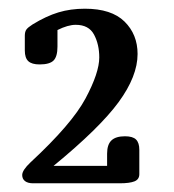

<svg xmlns="http://www.w3.org/2000/svg" viewBox="-20 -729 400 441"><path d="M37 -613V-647Q37 -656 40.5 -661Q44 -666 55 -673Q86 -692 114 -700.5Q142 -709 175 -709Q236 -709 266 -679.5Q296 -650 296 -605Q296 -554 252.5 -494.5Q209 -435 103 -348H226V-376Q226 -397 236 -406.5Q246 -416 267 -416Q285 -416 292.5 -408.5Q300 -401 300 -385V-329Q300 -317 289 -312.5Q278 -308 255 -308H56Q44 -308 37.5 -313Q31 -318 31 -327Q31 -338 50 -356Q145 -444 176.5 -503Q208 -562 208 -597Q208 -627 196 -649.5Q184 -672 154 -672Q136 -672 112 -660V-622Q112 -599 103 -590Q94 -581 71 -581Q53 -581 45 -588.5Q37 -596 37 -613Z"/></svg>

Font: Marmelad for Arash.Academy
Style: Regular
Weight: 400
Designer: Manvel Shmavonyan
Foundry: Cyreal
Version: Version 1.110;Glyphs 3.2 (3202)